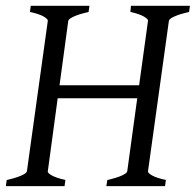

<svg xmlns="http://www.w3.org/2000/svg" viewBox="-20 -635 668 655"><path d="M282.2 -594.2Q251.5 -587.4 232.9 -579.1Q214.4 -570.8 212.9 -564L183.1 -344.2H454.6L484.9 -564Q485.8 -569.8 470.7 -578.6Q455.6 -587.4 424.8 -594.2L426.8 -615.2H627.9L625 -594.2Q594.2 -587.4 575.7 -579.1Q557.1 -570.8 556.2 -564L484.9 -50.8Q483.9 -44.9 499 -36.4Q514.2 -27.8 545.9 -21L543 0H342.8L346.2 -21Q377 -27.8 395 -35.9Q413.1 -43.9 414.1 -50.8L448.2 -299.8H176.8L143.1 -50.8Q141.6 -44.9 157 -36.4Q172.4 -27.8 203.1 -21L200.2 0H0L2.9 -21Q33.7 -27.8 52.2 -35.9Q70.8 -43.9 71.8 -50.8L143.1 -564Q144 -569.8 128.9 -578.6Q113.8 -587.4 82 -594.2L85 -615.2H285.2Z"/></svg>

Font: Gentium Plus Phon
Style: Italic
Weight: 400
Italic angle: -8°
Designer: J. Victor Gaultney, Annie Olsen, Iska Routamaa, Becca Hirsbrunner
Foundry: SIL International
Version: Version 5.000